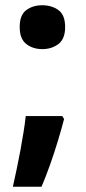

<svg xmlns="http://www.w3.org/2000/svg" viewBox="-20 -576 326 731"><path d="M224 -123Q215 -88 201 -41.5Q187 5 170.5 51.5Q154 98 138 135H29Q36 103 43.5 68Q51 33 57.5 -2.5Q64 -38 69.5 -72Q75 -106 78 -134H217ZM55 -473Q55 -519 80 -537.5Q105 -556 141 -556Q177 -556 202.5 -537.5Q228 -519 228 -473Q228 -428 202.5 -408.5Q177 -389 141 -389Q105 -389 80 -408.5Q55 -428 55 -473Z"/></svg>

Font: Noto Sans Lao
Style: Bold
Weight: 700
Designer: Monotype Design Team
Foundry: Monotype Imaging Inc.
Version: Version 2.003